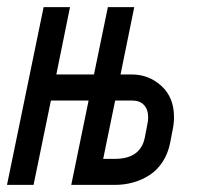

<svg xmlns="http://www.w3.org/2000/svg" viewBox="-28 -520 573 540"><path d="M262.2 -73.2H294.9Q367.7 -73.2 379.4 -133.8L386.7 -171.9Q388.7 -180.2 388.7 -189.9Q388.7 -211.9 377 -224.6Q365.2 -237.3 343.3 -237.3H295.9ZM66.4 0H-8.3L94.7 -500H168.9L130.4 -310.5H236.3L275.4 -500H349.6L311 -310.5H343.3Q390.6 -310.5 426 -278.3Q461.4 -246.1 461.4 -190.9Q461.4 -173.8 458 -157.2L450.7 -119.1Q444.8 -88.4 429.4 -64.9Q414.1 -41.5 392.6 -27.6Q371.1 -13.7 346.4 -6.8Q321.8 0 294.9 0H172.4L221.2 -237.3H115.2Z"/></svg>

Font: Anka/Coder Condensed
Style: Italic
Weight: 400
Width: 4
Italic angle: -12°
Monospace: yes
Version: Version 001.100